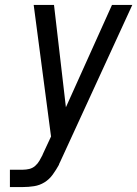

<svg xmlns="http://www.w3.org/2000/svg" viewBox="-20 -755 554 775"><path d="M20 0V-70H73Q85 -70 98 -73Q111 -76 121.5 -85Q132 -94 139 -106Q146 -118 152 -130V-131L186 -204L116 -735H198L246 -322L432 -735H514L223 -102Q221 -99 220 -96Q219 -93 218 -91V-90Q207 -70 193 -50.5Q179 -31 159.5 -19Q140 -7 117.5 -3.5Q95 0 73 0Z"/></svg>

Font: Iosevka Algr
Style: Italic
Weight: 400
Italic angle: -9°
Monospace: yes
Designer: Belleve Invis
Foundry: Belleve Invis
Version: Version 26.0.2; ttfautohint (v1.8.3)